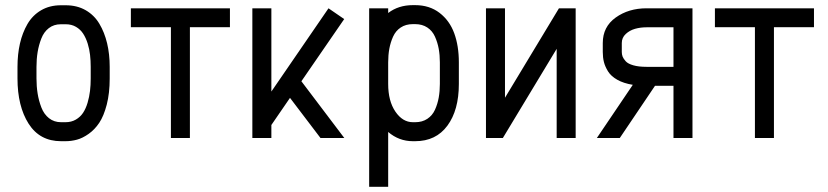

<svg xmlns="http://www.w3.org/2000/svg" viewBox="-20 -532 3191 740"><path d="M402.8 -274.4V-229.5Q402.8 -172.9 391.4 -128.7Q379.9 -84.5 362.5 -58.6Q345.2 -32.7 321.8 -16.1Q298.3 0.5 276.6 6.3Q254.9 12.2 232.4 12.2H215.3Q133.3 12.2 90.3 -55.2Q47.4 -122.6 47.4 -230V-273.9Q47.4 -322.8 56.9 -364.3Q66.4 -405.8 85.9 -439.5Q105.5 -473.1 138.4 -492.4Q171.4 -511.7 214.4 -511.7H233.4Q276.9 -511.7 310.1 -492.7Q343.3 -473.6 363 -440.4Q382.8 -407.2 392.8 -365.2Q402.8 -323.2 402.8 -274.4ZM233.4 -438.5H214.4Q187.5 -438.5 168.2 -423.6Q148.9 -408.7 139.2 -383.3Q129.4 -357.9 125 -331.1Q120.6 -304.2 120.6 -273.9V-230Q120.6 -199.2 125 -171.6Q129.4 -144 139.4 -117.9Q149.4 -91.8 168.9 -76.4Q188.5 -61 215.3 -61H232.4Q254.9 -61 272.2 -71Q289.6 -81.1 300.3 -97.4Q311 -113.8 317.6 -136.2Q324.2 -158.7 326.9 -181.4Q329.6 -204.1 329.6 -229.5V-274.4Q329.6 -298.3 327.1 -320.3Q324.7 -342.3 317.9 -364.3Q311 -386.2 300.5 -402.3Q290 -418.5 272.9 -428.5Q255.9 -438.5 233.4 -438.5Z M866.2 -500V-427.2H711.9V0H638.7V-427.2H484.4V-500Z M1025.9 0H952.6V-500H1025.9V-179.2L1246.1 -500L1306.6 -458.5L1141.6 -218.8L1307.1 0H1215.3L1097.7 -154.8L1025.9 -50.3Z M1476.1 -208.5Q1476.1 -142.6 1503.9 -101.8Q1531.7 -61 1571.3 -61H1580.1Q1607.4 -61 1627 -74Q1646.5 -86.9 1656.5 -109.1Q1666.5 -131.3 1670.9 -155.8Q1675.3 -180.2 1675.3 -208.5V-291.5Q1675.3 -319.8 1670.9 -344Q1666.5 -368.2 1656.5 -390.6Q1646.5 -413.1 1627 -426Q1607.4 -439 1580.1 -439H1571.3Q1543.9 -439 1524.4 -426Q1504.9 -413.1 1494.9 -390.6Q1484.9 -368.2 1480.5 -344Q1476.1 -319.8 1476.1 -291.5ZM1476.1 188H1402.8V-500H1476.1V-481.9Q1515.6 -512.2 1571.3 -512.2H1580.1Q1635.3 -512.2 1674.1 -482.4Q1712.9 -452.6 1730.7 -403.8Q1748.5 -355 1748.5 -291.5V-208.5Q1748.5 -107.4 1704.3 -47.6Q1660.2 12.2 1580.1 12.2H1571.3Q1517.6 12.2 1476.1 -23.4Z M1853 0V-500H1926.3V-155.3L2134.3 -500H2198.7V0H2125.5V-343.8L1918 0Z M2376.5 -331.5Q2376.5 -322.3 2379.6 -314Q2382.8 -305.7 2391.6 -295.9Q2400.4 -286.1 2420.9 -280.3Q2441.4 -274.4 2471.7 -274.4H2575.7V-426.8H2471.7Q2448.2 -426.8 2427.5 -420.9Q2406.7 -415 2391.6 -400.9Q2376.5 -386.7 2376.5 -366.2ZM2418.9 -205.1Q2383.3 -210.9 2359.1 -224.6Q2335 -238.3 2323.5 -256.8Q2312 -275.4 2307.6 -293Q2303.2 -310.5 2303.2 -331.5V-366.2Q2303.2 -428.7 2353 -464.4Q2402.8 -500 2471.7 -500H2648.9V0H2575.7V-201.2H2504.4L2368.7 0H2280.3Z M3117.2 -500V-427.2H2962.9V0H2889.6V-427.2H2735.4V-500Z"/></svg>

Font: Anka/Coder Narrow
Style: Regular
Weight: 400
Width: 3
Monospace: yes
Version: Version 001.100